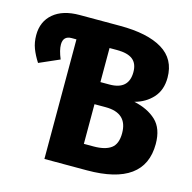

<svg xmlns="http://www.w3.org/2000/svg" viewBox="-102 -796 900 898"><g transform="rotate(15 347.5 -346.5)"><path d="M675 -202Q675 0 396 0H190V-579H167Q126 -579 126 -537Q126 -510 143 -469L45 -426Q25 -457 14 -486Q3 -515 3 -550Q3 -616 48.5 -654.5Q94 -693 175 -693H371Q504 -693 576 -649.5Q648 -606 648 -516Q648 -456 614 -418.5Q580 -381 527 -367Q594 -353 634.5 -315Q675 -277 675 -202ZM350 -580V-415H394Q487 -415 487 -500Q487 -541 462.5 -560.5Q438 -580 386 -580ZM510 -210Q510 -308 404 -308H350V-116H397Q453 -116 481.5 -137Q510 -158 510 -210Z"/></g></svg>

Font: Fira Sans Condensed
Style: Bold
Weight: 700
Width: 3
Designer: bBox Type GmbH & Carrois Corporate GbR & Edenspiekermann AG
Foundry: bBox Type GmbH & Carrois Corporate GbR & Edenspiekermann AG
Version: Version 4.301